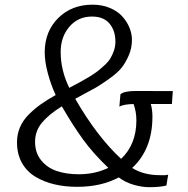

<svg xmlns="http://www.w3.org/2000/svg" viewBox="-20 -775 789 805"><path d="M480.5 -328.1 484.9 -379.4Q499 -393.6 551.3 -393.6Q559.6 -393.6 628.4 -393.3Q697.3 -393.1 704.6 -393.1L700.7 -338.9H612.3Q619.1 -314.9 619.1 -286.1Q619.1 -149.4 534.2 -70.8Q584 -39.1 658.7 -40.5Q674.3 -39.6 685.1 -42.5L677.7 2.9Q649.4 9.8 606.4 9.8Q574.2 9.8 539.1 -0.7Q503.9 -11.2 478 -31.2Q404.3 8.3 303.7 8.3Q252.4 8.3 208.7 -2Q165 -12.2 128.9 -33.7Q92.8 -55.2 72 -92Q51.3 -128.9 51.3 -178.2Q51.3 -211.9 63.7 -241.2Q76.2 -270.5 100.6 -294.9Q125 -319.3 150.9 -337.6Q176.8 -356 213.4 -376.5Q193.8 -418.5 180.7 -467.3Q167.5 -516.1 167.5 -555.2Q167.5 -643.1 223.9 -699.2Q280.3 -755.4 368.2 -755.4Q408.2 -755.4 440.7 -741.7Q473.1 -728 492.7 -706.3Q512.2 -684.6 522.7 -659.2Q533.2 -633.8 533.2 -607.9Q533.2 -573.2 519.5 -542Q505.9 -510.7 488.8 -489.7Q471.7 -468.8 437 -444.1Q402.3 -419.4 380.9 -407.2Q359.4 -395 316.4 -372.1Q302.2 -364.7 295.4 -360.8Q386.2 -203.1 487.8 -108.9Q551.8 -169.9 551.8 -270Q551.8 -307.1 540 -338.9Q498.5 -337.9 480.5 -328.1ZM234.4 -557.1Q234.4 -480 270.5 -406.7Q297.9 -421.4 312.7 -429.2Q327.6 -437 351.6 -451.4Q375.5 -465.8 388.7 -476.1Q401.9 -486.3 418.5 -501.7Q435.1 -517.1 443.4 -531.2Q451.7 -545.4 457.8 -563.2Q463.9 -581.1 463.9 -600.1Q463.9 -646.5 439.2 -676Q414.6 -705.6 365.7 -705.6Q307.1 -705.6 270.8 -662.8Q234.4 -620.1 234.4 -557.1ZM310.1 -44.4Q378.9 -44.4 434.1 -71.3Q370.1 -132.3 327.9 -190.7Q285.6 -249 239.3 -329.1Q185.5 -295.9 156.2 -261Q127 -226.1 127 -180.2Q127 -134.3 152.6 -102.8Q178.2 -71.3 218.3 -57.9Q258.3 -44.4 310.1 -44.4Z"/></svg>

Font: HaufeMerriweatherSansLt
Style: Italic
Weight: 300
Designer: Eben Sorkin ( eben@eyebytes.com )
Foundry: Eben Sorkin
Version: Version 1.56